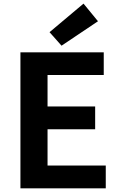

<svg xmlns="http://www.w3.org/2000/svg" viewBox="-20 -1026 655 1046"><path d="M91.3 0V-740.8H545.2V-617.3H239V-446.1H498.4V-321.9H239V-124.3H556.2V0ZM315.3 -777.1 249.9 -850.7 435 -1006.3 513.8 -910.2Z"/></svg>

Font: Noto Sans TC Thin
Style: Regular
Weight: 100
Designer: Ryoko NISHIZUKA 西塚涼子 (kana, bopomofo & ideographs); Paul D. Hunt (Latin, Greek & Cyrillic); Sandoll Communications 산돌커뮤니
Foundry: Adobe
Version: Version 2.004-H2;hotconv 1.0.118;makeotfexe 2.5.65603